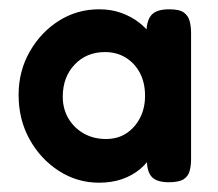

<svg xmlns="http://www.w3.org/2000/svg" viewBox="-20 -700 470 413"><path d="M344 -680Q366 -680 375.5 -673Q385 -666 388 -654.5Q391 -643 391 -628V-358Q391 -344 388 -332.5Q385 -321 375 -314.5Q365 -308 343 -308Q319 -308 308 -318Q297 -328 296 -352L306 -367Q298 -350 281 -336Q264 -322 242 -314.5Q220 -307 193 -307Q146 -307 106.5 -332.5Q67 -358 43.5 -400.5Q20 -443 20 -496Q20 -547 44 -589Q68 -631 107 -655.5Q146 -680 193 -680Q220 -680 241.5 -672Q263 -664 278.5 -652Q294 -640 304 -626L295 -633Q296 -658 307 -669Q318 -680 344 -680ZM208 -401Q233 -401 251.5 -413Q270 -425 281 -446Q292 -467 292 -494Q292 -522 281 -543Q270 -564 250.5 -576Q231 -588 206 -588Q166 -588 140.5 -561Q115 -534 115 -492Q115 -466 127 -445.5Q139 -425 160 -413Q181 -401 208 -401Z"/></svg>

Font: Fredoka Medium
Style: Regular
Weight: 500
Designer: Ben Nathan
Foundry: Milena B. Brandão, Ben Nathan
Version: Version 2.001